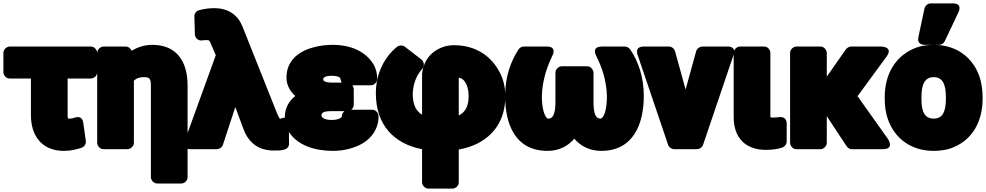

<svg xmlns="http://www.w3.org/2000/svg" viewBox="-36 -840 5803 1130"><path d="M340 48C383 48 414 39 443 30C459 25 472 8 469 -11L454 -118C448 -160 415 -151 405 -148C389 -143 389 -142 369 -142C367 -142 366 -143 364 -143C363 -146 362 -151 362 -160V-378H499C515 -378 536 -392 536 -415V-528C536 -544 522 -566 499 -566H21C5 -566 -16 -551 -16 -528V-415C-16 -399 -2 -378 21 -378H146V-162C146 -38 213 48 340 48Z M810 -386C843 -386 852 -379 852 -338V203C852 219 867 240 890 240H1031C1047 240 1068 226 1068 203V-338C1068 -474 1007 -576 861 -576C814 -576 772 -562 739 -541C734 -554 720 -566 704 -566H573C557 -566 536 -551 536 -528V0C536 16 550 38 573 38H714C730 38 752 23 752 0V-365C765 -378 782 -386 810 -386Z M1136 -780C1120 -776 1107 -761 1108 -743L1111 -638C1112 -613 1133 -600 1152 -602C1163 -603 1167 -604 1176 -604C1196 -604 1196 -603 1205 -582L1234 -515L1052 -13C1032 42 1087 38 1087 38H1240C1254 38 1271 28 1276 12L1349 -210L1394 -88C1419 -15 1472 46 1575 46C1618 46 1665 46 1665 5L1664 -106C1663 -167 1618 -142 1618 -142H1611C1609 -142 1602 -156 1595 -172L1391 -684C1365 -749 1311 -792 1224 -792C1192 -792 1161 -787 1136 -780Z M1916 -394C1961 -394 1968 -380 1968 -376C1968 -374 1971 -361 1975 -354H1917C1871 -354 1866 -367 1866 -373C1867 -384 1879 -394 1916 -394ZM2039 -338H2147C2163 -338 2184 -353 2184 -376C2184 -407 2177 -437 2161 -463C2116 -537 2028 -576 1924 -576C1887 -576 1851 -572 1819 -564C1741 -546 1650 -496 1650 -384C1650 -337 1673 -301 1702 -275C1666 -247 1640 -205 1640 -149C1640 -118 1647 -90 1666 -61C1716 15 1816 48 1924 48C1991 48 2055 30 2101 2C2149 -27 2192 -80 2192 -156C2192 -172 2178 -194 2155 -194H2031C2040 -201 2046 -212 2046 -223V-317C2046 -319 2043 -331 2039 -338ZM1991 -186C1982 -179 1976 -167 1976 -156C1976 -155 1977 -154 1976 -153C1970 -144 1951 -134 1916 -134C1871 -134 1856 -150 1856 -160C1856 -175 1864 -186 1917 -186Z M2449 -435C2465 -454 2459 -478 2444 -490L2347 -565C2334 -575 2314 -575 2300 -564C2282 -549 2265 -532 2250 -513C2208 -459 2176 -385 2176 -291C2176 -104 2284 7 2448 38V233C2448 249 2463 270 2486 270H2627C2643 270 2664 256 2664 233V40C2703 33 2742 21 2773 5C2871 -44 2938 -135 2938 -273C2938 -327 2926 -375 2905 -414C2859 -504 2770 -574 2635 -574C2609 -574 2585 -569 2562 -560C2516 -541 2476 -507 2457 -449C2451 -430 2448 -412 2448 -392V-165C2414 -186 2393 -221 2393 -290C2397 -354 2417 -399 2449 -435ZM2664 -383C2669 -382 2676 -380 2680 -378C2703 -365 2722 -330 2722 -273C2722 -211 2700 -179 2664 -160Z M3753 -276C3753 -388 3720 -480 3673 -549C3667 -558 3655 -566 3642 -566H3507C3441 -566 3473 -511 3473 -511C3508 -441 3533 -367 3536 -275C3536 -194 3518 -142 3497 -142C3472 -142 3457 -167 3457 -240V-412C3457 -428 3442 -450 3419 -450H3270C3254 -450 3233 -435 3233 -412V-240C3233 -167 3217 -142 3192 -142C3184 -142 3186 -142 3183 -145C3165 -163 3153 -211 3153 -275C3156 -365 3181 -442 3215 -512C3243 -571 3181 -566 3181 -566H3046C3034 -566 3022 -559 3015 -548C2970 -478 2937 -390 2937 -276C2937 -110 2995 48 3187 48C3255 48 3308 19 3344 -24C3379 18 3433 48 3502 48C3689 48 3753 -106 3753 -276Z M3999 -313 3937 -538C3933 -552 3919 -566 3901 -566H3753C3695 -566 3717 -516 3717 -516L3896 12C3900 25 3915 38 3932 38H4066C4080 38 4097 28 4102 12L4281 -516C4300 -571 4245 -566 4245 -566H4097C4083 -566 4066 -555 4061 -538Z M4498 -165V-528C4498 -549 4481 -566 4461 -566H4319C4303 -566 4282 -551 4282 -528V-150C4282 -30 4351 42 4471 42C4508 42 4538 38 4567 29C4581 24 4594 10 4594 -7V-114C4594 -146 4568 -153 4552 -151L4533 -149C4525 -148 4522 -148 4515 -148C4497 -148 4498 -147 4498 -165Z M4830 -156 4947 21C4953 31 4965 38 4978 38H5159C5232 38 5190 -22 5190 -22L5011 -274L5181 -506C5225 -565 5151 -566 5151 -566H4973C4962 -566 4949 -559 4942 -549L4830 -389V-528C4830 -544 4816 -566 4793 -566H4651C4635 -566 4614 -551 4614 -528V0C4614 16 4628 38 4651 38H4793C4809 38 4830 23 4830 0Z M5171 -269V-259C5171 -217 5176 -178 5189 -140C5226 -32 5319 48 5460 48C5504 48 5545 41 5582 24C5685 -21 5747 -122 5747 -259V-269C5747 -312 5741 -351 5729 -388C5692 -496 5600 -576 5459 -576C5415 -576 5375 -569 5338 -552C5236 -507 5171 -406 5171 -269ZM5531 -269V-259C5531 -179 5509 -142 5460 -142C5408 -142 5387 -178 5387 -259V-269C5387 -348 5410 -386 5459 -386C5509 -386 5531 -348 5531 -269ZM5442 -820C5425 -820 5409 -807 5405 -790L5369 -621C5360 -579 5396 -576 5406 -576H5490C5504 -576 5518 -584 5524 -597L5604 -766C5632 -825 5570 -820 5570 -820Z"/></svg>

Font: Asimov Print
Style: E
Weight: 500
Designer: Google
Version: Version 2.000980; 2014